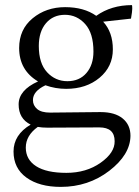

<svg xmlns="http://www.w3.org/2000/svg" viewBox="-20 -544 543 752"><path d="M346 -342Q346 -414 313.5 -450Q281 -486 234.5 -486Q188 -486 160 -453Q132 -420 132 -364Q132 -296 164.5 -261Q197 -226 244 -226Q291 -226 318.5 -258Q346 -290 346 -342ZM128 -47Q81 -13 81 34Q81 81 121.5 107Q162 133 240 133Q318 133 374 93.5Q430 54 429 9Q429 -45 369 -45L165 -44Q144 -44 128 -47ZM374 -105Q430 -105 460.5 -80Q491 -55 491 -12Q490 62 408 125Q326 188 218 188Q134 188 83.5 151.5Q33 115 33 49.5Q33 -16 100 -56Q53 -79 53 -135Q53 -191 129 -225Q55 -269 55 -356Q55 -429 108 -472.5Q161 -516 235 -516Q309 -516 357 -482Q416 -524 497 -524Q498 -520 498 -509.5Q498 -499 493 -471L384 -459Q422 -418 422 -350.5Q422 -283 370 -239.5Q318 -196 239 -196Q197 -196 158 -210Q109 -187 109 -152Q109 -131 125.5 -117Q142 -103 176 -103L370 -105Q372 -105 374 -105Z"/></svg>

Font: Halant
Style: Regular
Weight: 400
Designer: Hitesh Malaviya (Devanagari), Satya Rajpurohit (Latin)
Foundry: Indian Type Foundry
Version: Version 1.100;PS 1.0;hotconv 1.0.78;makeotf.lib2.5.61930; tt